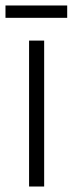

<svg xmlns="http://www.w3.org/2000/svg" viewBox="-38 -680 265 700"><path d="M207 -660H-18V-615H207ZM123 0V-532H68V0Z"/></svg>

Font: Noto Sans Bengali ExtraCondensed Light
Style: Regular
Weight: 300
Width: 2
Designer: Joana Ranito - Universal Thirst; Jelle Bosma - Monotype Design Team
Foundry: Universal Thirst ehf.
Version: Version 3.000